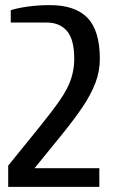

<svg xmlns="http://www.w3.org/2000/svg" viewBox="-20 -730 440 750"><path d="M12 0V-83Q84 -172 133.5 -233Q183 -294 213.5 -338Q244 -382 257 -420Q270 -458 270 -500Q270 -576 241.5 -609Q213 -642 162 -642H22V-690Q45 -698 86.5 -704Q128 -710 175 -710Q274 -710 322 -660Q370 -610 370 -500Q370 -452 353 -407Q336 -362 303.5 -313.5Q271 -265 224 -207Q177 -149 115 -73H368V0Z"/></svg>

Font: Cuprum Medium
Style: Regular
Weight: 500
Designer: Jovanny Lemonad
Foundry: Jovanny Lemonad
Version: Version 3.000